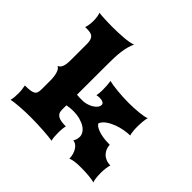

<svg xmlns="http://www.w3.org/2000/svg" viewBox="-187 -999 1206 1206"><g transform="rotate(45 416.0 -396.5)"><path d="M53.7 0Q57.6 -12.7 59.1 -30.3Q60.5 -47.9 60.5 -64.9Q60.5 -80.6 58.6 -96.2Q56.6 -111.8 53.7 -127Q81.1 -127 98.9 -129.4Q116.7 -131.8 127 -137.9Q137.2 -144 141.1 -155.3Q145 -166.5 145 -184.1V-266.1Q145 -281.7 142.8 -297.4Q140.6 -313 136.5 -325.9Q132.3 -338.9 126 -347.7Q119.6 -356.4 111.3 -358.9Q128.9 -364.7 137 -385.5Q145 -406.2 145 -445.8V-590.8Q144.5 -611.8 139.6 -624.3Q134.8 -636.7 126.2 -643.3Q117.7 -649.9 105.2 -652.1Q92.8 -654.3 77.1 -654.3H62Q65.9 -664.1 68.8 -681.4Q71.8 -698.7 71.8 -717.8Q71.8 -736.3 69.1 -753.7Q66.4 -771 62 -781.2Q71.3 -779.8 84.5 -778.8Q97.7 -777.8 113.3 -777.1Q128.9 -776.4 146.5 -775.9Q164.1 -775.4 182.6 -775.4Q207.5 -775.4 232.9 -776.4Q258.3 -777.3 281.5 -779.3Q304.7 -781.2 324.5 -784.7Q344.2 -788.1 357.4 -793.5Q347.7 -774.4 341.6 -751Q335.4 -727.5 332 -701.2Q328.6 -674.8 327.6 -646Q326.7 -617.2 326.7 -587.4L326.2 -317.4Q337.4 -315.9 349.9 -315.9Q362.3 -315.9 381.3 -315.9Q393.6 -315.9 410.9 -320.6Q428.2 -325.2 443.8 -334Q459.5 -342.8 470.5 -355.2Q481.4 -367.7 481.4 -383.8Q481.4 -392.1 470.7 -398.4Q460 -404.8 440.9 -404.8Q429.2 -404.8 414.6 -401.9Q417 -411.6 418.2 -424.6Q419.4 -437.5 419.4 -450.2Q419.4 -472.2 418 -491.9Q416.5 -511.7 413.6 -527.3Q426.3 -523.9 446.3 -520.8Q466.3 -517.6 490.5 -515.4Q514.6 -513.2 540.8 -511.7Q566.9 -510.3 591.8 -510.3Q613.8 -510.3 637.5 -511.5Q661.1 -512.7 682.1 -514.9Q703.1 -517.1 719.7 -520.3Q736.3 -523.4 744.6 -527.3Q739.7 -510.3 737.8 -487.8Q735.8 -465.3 735.8 -441.9Q735.8 -421.4 737.8 -403.3Q739.7 -385.3 743.7 -372.6Q720.2 -372.6 690.2 -367.2Q660.2 -361.8 631.6 -350.8Q603 -339.8 580.1 -323.5Q557.1 -307.1 548.3 -285.2Q555.7 -272 572.8 -263.2Q589.8 -254.4 610.8 -249.3Q631.8 -244.1 654.1 -242.2Q676.3 -240.2 694.3 -240.2Q694.3 -222.7 700.9 -206.8Q707.5 -190.9 719.5 -178.5Q731.4 -166 749 -158.7Q766.6 -151.4 788.6 -151.4Q784.7 -139.2 781.7 -118.9Q778.8 -98.6 778.8 -76.7Q778.8 -53.2 781.2 -32.5Q783.7 -11.7 788.6 0Q781.7 -2.9 768.8 -5.1Q755.9 -7.3 739.3 -9Q722.7 -10.7 704.3 -11.5Q686 -12.2 668.9 -12.2Q635.3 -12.2 613.8 -9.3Q592.3 -6.3 576.2 0Q576.2 -20 570.8 -37.8Q565.4 -55.7 556.6 -68.8Q547.9 -82 536.4 -89.8Q524.9 -97.7 512.7 -97.7Q519 -108.4 522.5 -119.9Q525.9 -131.3 525.9 -144Q525.9 -158.7 516.8 -173.8Q507.8 -189 489.5 -201.2Q471.2 -213.4 443.6 -221.2Q416 -229 378.9 -229Q354.5 -229 326.2 -223.1V-184.1Q326.2 -166.5 332.5 -155.3Q338.9 -144 350.8 -137.9Q362.8 -131.8 379.6 -129.4Q396.5 -127 417.5 -127Q414.6 -116.7 412.8 -101.6Q411.1 -86.4 411.1 -69.3Q411.1 -50.8 412.4 -32Q413.6 -13.2 417.5 0Q404.3 -2.4 382.1 -4.6Q359.9 -6.8 333.5 -8.5Q307.1 -10.3 278.6 -11.2Q250 -12.2 223.6 -12.2Q200.2 -12.2 175.5 -11.5Q150.9 -10.7 128.2 -9Q105.5 -7.3 85.9 -5.1Q66.4 -2.9 53.7 0Z"/></g></svg>

Font: Arbutus
Style: Regular
Weight: 400
Designer: Karolina Lach
Foundry: Sorkin Type Co.
Version: Version 1.002